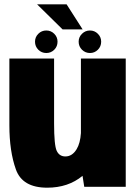

<svg xmlns="http://www.w3.org/2000/svg" viewBox="-20 -867 638 891"><path d="M371 0 363 -51Q296.5 4 199 4Q84 4 53.8 -80.5Q23.5 -165 23.5 -285.5V-595.5H231V-294Q231 -193 243.2 -167Q255.5 -141 283.5 -141Q315 -141 335.5 -174.5Q352.5 -202.5 355.5 -249.5V-595.5H563.5V0ZM195 -621Q173 -621 157.8 -636.2Q142.5 -651.5 142.5 -673.5Q142.5 -695 157.8 -710.2Q173 -725.5 195 -725.5Q216.5 -725.5 231.8 -710.2Q247 -695 247 -673.5Q247 -651.5 231.8 -636.2Q216.5 -621 195 -621ZM397.5 -621Q376 -621 360.5 -636.2Q345 -651.5 345 -673.5Q345 -695 360.5 -710.2Q376 -725.5 397.5 -725.5Q419 -725.5 434.2 -710.2Q449.5 -695 449.5 -673.5Q449.5 -651.5 434.2 -636.2Q419 -621 397.5 -621ZM270.5 -730.5 152 -847H289L363.5 -730.5Z"/></svg>

Font: Anybody Black
Style: Regular
Weight: 900
Designer: Tyler Finck
Foundry: Etcetera Type Company
Version: Version 1.010; ttfautohint (v1.8.3) -l 8 -r 50 -G 200 -x 14 